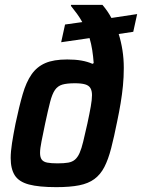

<svg xmlns="http://www.w3.org/2000/svg" viewBox="-20 -763 585 791"><path d="M212 8Q140 8 99 -3Q58 -14 41 -40.5Q24 -67 24 -112Q24 -138 29.5 -173.5Q35 -209 44 -254Q59 -325 73.5 -375Q88 -425 110 -456.5Q132 -488 166.5 -503Q201 -518 257 -518Q290 -518 315.5 -513.5Q341 -509 361 -500L366 -503Q364 -531 360 -556.5Q356 -582 349 -606L232 -589L248 -662L319 -672Q309 -690 297 -706.5Q285 -723 272 -739L273 -743H402Q413 -730 422 -717Q431 -704 439 -689L545 -705L529 -632L469 -623Q479 -591 484.5 -556Q490 -521 490 -483Q490 -445 486.5 -409.5Q483 -374 477 -338Q471 -302 463 -264Q450 -199 438 -152.5Q426 -106 410 -75Q394 -44 369 -25.5Q344 -7 306 0.5Q268 8 212 8ZM217 -90Q244 -90 261 -93Q278 -96 289 -105.5Q300 -115 308 -133Q316 -151 323 -180.5Q330 -210 340 -254Q349 -296 354 -324.5Q359 -353 359 -371Q359 -389 352.5 -400Q346 -411 330.5 -415.5Q315 -420 288 -420Q256 -420 237 -414.5Q218 -409 206.5 -392.5Q195 -376 186.5 -343Q178 -310 166 -254Q157 -210 151 -180.5Q145 -151 145 -133Q145 -115 152 -105.5Q159 -96 175 -93Q191 -90 217 -90Z"/></svg>

Font: Saira SemiCondensed SemiBold
Style: Italic
Weight: 600
Width: 4
Italic angle: -12°
Designer: Hector Gatti with collaboration of the Omnibus-Type team
Foundry: Omnibus-Type
Version: Version 1.101